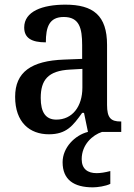

<svg xmlns="http://www.w3.org/2000/svg" viewBox="-20 -567 577 825"><path d="M190 10C265 10 293 -26 333 -82H341L358 0H357C302 14 249 67 249 130C249 205 297 238 379 238C399 238 434 233 454 223V168C431 174 412 177 395 177C357 177 331 159 331 117C331 54 378 13 418 0H501V-45H498C456 -45 440 -61 440 -116V-374C440 -501 380 -547 261 -547C162 -547 84 -518 84 -449C84 -404 115 -385 177 -385C177 -450 191 -494 254 -494C321 -494 333 -446 333 -373V-314L256 -311C114 -306 45 -257 45 -151C45 -41 108 10 190 10ZM222 -53C176 -53 155 -85 155 -146C155 -223 186 -263 281 -268L334 -271V-191C334 -108 290 -53 222 -53Z"/></svg>

Font: Noto Serif Bengali SemiCondensed
Style: Regular
Weight: 400
Width: 4
Designer: Juan Bruce, Universal Thirst, Indian Type Foundry and the Monotype Design Team.
Foundry: Monotype Imaging Inc.
Version: Version 2.003